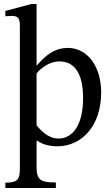

<svg xmlns="http://www.w3.org/2000/svg" viewBox="-20 -726 564 966"><path d="M164 -706H138L7 -671V-644C7 -644 27 -646 40 -646C73 -646 80 -632 80 -594V120C80 176 70 193 7 193V220H261V192C182 192 164 178 164 114V-18H167C196 2 231 10 269 10C390 10 489 -91 489 -261C489 -392 420 -485 321 -485C261 -485 214 -454 167 -398H164ZM164 -356C183 -381 227 -417 279 -417C354 -417 398 -358 398 -233C398 -94 344 -29 274 -29C219 -29 183 -74 164 -95Z"/></svg>

Font: STIX Two Math
Style: Regular
Weight: 400
Designer: Ross Mills, John Hudson & Paul Hanslow, Tiro Typeworks Ltd; with portions MicroPress Inc., with additions and correction
Foundry: Tiro Typeworks Ltd
Version: Version 2.02 b142